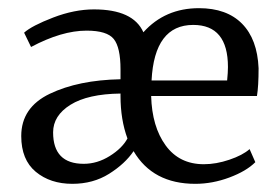

<svg xmlns="http://www.w3.org/2000/svg" viewBox="-20 -442 684 470"><path d="M458 8Q354 8 307 -72Q286 -41 247 -16.5Q208 8 157 8Q103 8 67.5 -21.5Q32 -51 32 -109Q32 -179 102 -212.5Q172 -246 275 -248V-272Q275 -326 258.5 -346.5Q242 -367 192 -367Q131 -367 56 -327L39 -362Q58 -379 110 -399Q162 -419 210 -419Q306 -419 331 -363Q384 -422 467 -422Q535 -422 572.5 -384Q610 -346 613 -275Q613 -231 609 -207H350Q352 -132 385.5 -86Q419 -40 479 -40Q509 -40 541.5 -51Q574 -62 591 -77L605 -45Q583 -23 541.5 -7.5Q500 8 458 8ZM185 -41Q218 -41 248.5 -60Q279 -79 292 -103Q275 -149 275 -207V-213Q195 -212 152.5 -185.5Q110 -159 110 -118Q110 -41 185 -41ZM453 -381Q358 -381 351 -245H536Q538 -265 538 -278Q538 -381 453 -381Z"/></svg>

Font: Aikya
Style: Regular
Weight: 400
Designer: Neelakash Kshetrimayum (Latin subset based on Merriweather by Eben Sorkin)
Foundry: Brand New Type
Version: Version 1.00 b005